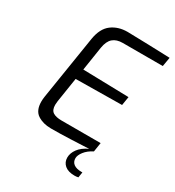

<svg xmlns="http://www.w3.org/2000/svg" viewBox="-215 -860 1063 1168"><g transform="rotate(30 317.0 -276.5)"><path d="M241 -571 215 -403 537 -395 527 -334 203 -330 176 -157Q174 -139 174 -132Q174 -95 195 -81.5Q216 -68 256 -68H530L520 -4Q483 15 463 41Q443 67 443 88Q443 114 462 128Q481 142 517 142H523L517 180Q505 183 491 183Q446 183 422 162.5Q398 142 398 109Q398 78 420 48Q442 18 487 -3L449 -1Q429 0 358 3Q287 6 223 6Q168 6 129.5 -19Q91 -44 91 -107Q91 -124 94 -143L165 -590Q178 -668 223.5 -702Q269 -736 334 -736Q478 -733 634 -727L623 -663H342Q299 -663 274 -641.5Q249 -620 241 -571Z"/></g></svg>

Font: Exo
Style: Italic
Weight: 400
Italic angle: -9°
Designer: Natanael Gama
Foundry: Natanael Gama
Version: Version 1.500; ttfautohint (v1.6)